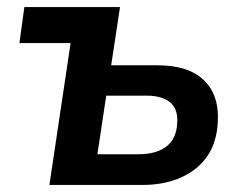

<svg xmlns="http://www.w3.org/2000/svg" viewBox="-20 -524 688 544"><path d="M120 0 180 -402H35L49 -504H320L295 -339H426Q515 -339 558.5 -296Q602 -253 597 -177Q594 -120 567 -81Q540 -42 492.5 -21Q445 0 384 0ZM256 -87H373Q423 -87 451.5 -109Q480 -131 482 -175Q485 -215 462 -234Q439 -253 395 -253H281Z"/></svg>

Font: Nunitoga
Style: Bold Italic
Weight: 700
Italic angle: -9°
Designer: Vernon Adams
Foundry: Vernon Adams
Version: Version 1.0